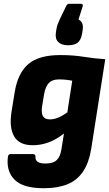

<svg xmlns="http://www.w3.org/2000/svg" viewBox="-20 -801 579 1018"><path d="M299 -509Q368 -509 423 -500Q478 -491 538 -487L463 -8Q451 63 420 109Q389 155 337.5 176Q286 197 212 197Q101 197 56.5 151Q12 105 22 30Q24 16 36 16H155Q169 16 168 30Q167 48 179.5 57Q192 66 223 66Q262 66 281 47.5Q300 29 306 -11L319 -93Q278 -61 237.5 -46Q197 -31 153 -31Q83 -31 55.5 -77Q28 -123 41 -208L58 -313Q75 -415 131 -462Q187 -509 299 -509ZM245 -168Q266 -168 288 -177Q310 -186 337 -205L363 -373Q349 -376 330.5 -378Q312 -380 293 -380Q257 -380 238.5 -360.5Q220 -341 213 -297L203 -236Q198 -201 208 -184.5Q218 -168 245 -168ZM408 -781Q423 -781 418 -766L396 -697Q410 -692 416 -677Q422 -662 418 -640L415 -621Q409 -588 391.5 -574.5Q374 -561 341 -561Q307 -561 289.5 -577.5Q272 -594 276 -626L279 -645Q281 -659 285.5 -671Q290 -683 297 -699L330 -767Q336 -781 347 -781Z"/></svg>

Font: Sofia Sans Black
Style: Italic
Weight: 900
Italic angle: -9°
Version: Version 4.100-B